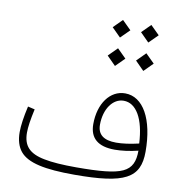

<svg xmlns="http://www.w3.org/2000/svg" viewBox="-99 -1042 1075 1134"><g transform="rotate(10 438.5 -475.0)"><path d="M716.8 -844.7 770 -897.5 716.8 -950.2 664.1 -897.5ZM546.9 -844.7 600.1 -897.5 546.9 -950.2 494.1 -897.5ZM546.9 -674.3 600.1 -727.5 546.9 -780.3 494.1 -727.5ZM716.8 -674.3 770 -727.5 716.8 -780.3 664.1 -727.5ZM770.5 -205.6C770.5 -140.6 753.4 -99.6 703.1 -76.2C652.8 -52.7 565.4 -44.9 424.3 -44.9C343.8 -44.9 280.3 -49.3 233.9 -58.6C140.1 -76.2 103.5 -118.7 103.5 -196.8C103.5 -229 110.4 -276.4 124.5 -339.4L83 -349.1C67.9 -283.2 60.5 -231 60.5 -192.4C60.5 -144 72.3 -105.5 95.2 -77.6C141.6 -21.5 243.7 0 421.4 0C724.6 0 813 -47.4 813 -207C813 -401.9 743.2 -525.4 635.3 -525.4C544.9 -525.4 480.5 -437.5 480.5 -314C480.5 -229.5 530.8 -187 631.3 -187C670.9 -187 721.2 -193.4 770.5 -205.6ZM767.6 -248C715.3 -235.8 670.4 -229.5 631.8 -229.5C557.1 -229.5 520 -258.8 520 -317.4C520 -411.6 569.3 -481 633.8 -481C671.9 -481 702.6 -460.4 726.6 -419.4C750 -378.4 763.7 -321.3 767.6 -248Z"/></g></svg>

Font: Estedad ExtraLight
Style: Regular
Weight: 200
Designer: Amin Abedi
Version: Version 7.3